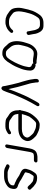

<svg xmlns="http://www.w3.org/2000/svg" viewBox="1043 -1665 648 2774"><g transform="rotate(90 1367.0 -278.0)"><path d="M481 -392C477 -417 470 -441 467 -470C464 -487 453 -509 446 -523C430 -556 402 -582 351 -582H309C245 -582 205 -550 177 -502C163 -477 149 -457 138 -428C123 -384 110 -338 101 -288L96 -263C93 -244 91 -222 93 -206C95 -155 107 -119 140 -94C151 -86 172 -70 183 -64L196 -56C201 -52 208 -50 214 -48C231 -39 255 -33 281 -33H309C315 -33 320 -33 326 -34C380 -44 418 -68 449 -106C470 -132 436 -161 412 -134L405 -125C385 -105 357 -84 318 -84H290C234 -84 206 -113 175 -137C156 -150 150 -172 146 -195C143 -213 143 -239 147 -263L156 -314C167 -356 178 -403 196 -439C208 -461 218 -482 234 -502C250 -523 269 -531 300 -531H342C362 -531 371 -524 382 -517C391 -512 397 -499 400 -492C403 -485 414 -466 415 -454C419 -427 426 -403 430 -376L433 -356C438 -325 490 -339 485 -371ZM467 -469V-470ZM138 -423ZM325 -29ZM414 -449Z M886 -482H858C855 -482 848 -483 844 -484C826 -486 800 -491 782 -491C777 -492 770 -493 761 -493L738 -491C717 -488 697 -478 681 -466C646 -439 618 -400 604 -347C591 -311 580 -268 576 -226C569 -155 587 -94 624 -61L639 -45C666 -12 689 12 750 12C778 13 791 7 811 -4C831 -14 855 -39 870 -60C901 -105 934 -158 956 -215C971 -250 986 -287 993 -329L997 -353C1007 -410 992 -441 958 -458C942 -466 927 -473 907 -465C903 -475 898 -482 886 -482ZM893 -437 895 -432C899 -418 921 -415 937 -406C944 -397 950 -388 950 -372L942 -330C935 -289 920 -258 908 -225C892 -188 873 -149 852 -116C831 -83 808 -39 760 -39C743 -39 737 -40 725 -42L716 -47C693 -61 681 -84 664 -101C643 -124 628 -157 627 -197C623 -229 635 -272 643 -305C650 -337 661 -368 675 -392C684 -408 710 -439 736 -440C741 -441 748 -442 754 -442C786 -442 819 -431 849 -431H877C882 -431 888 -434 893 -437ZM761 -493ZM627 -198Z M1125 -427C1128 -409 1131 -379 1136 -365C1139 -358 1141 -346 1145 -330C1153 -294 1166 -261 1176 -225C1193 -159 1208 -99 1221 -32C1225 -5 1223 16 1246 24C1267 32 1287 9 1295 -16C1306 -40 1309 -51 1321 -84C1337 -136 1357 -182 1378 -228C1390 -255 1411 -305 1425 -332C1451 -383 1475 -431 1504 -477L1510 -488C1519 -504 1513 -517 1503 -522C1489 -529 1473 -519 1467 -509L1460 -498C1456 -491 1453 -485 1449 -480C1436 -461 1426 -436 1413 -414L1398 -386C1384 -359 1369 -331 1355 -298C1328 -230 1300 -174 1276 -101C1276 -99 1274 -95 1273 -92L1267 -77L1264 -91C1256 -130 1247 -169 1237 -207C1228 -237 1219 -275 1210 -304C1201 -330 1193 -370 1185 -391C1179 -406 1179 -431 1176 -445L1172 -469C1168 -489 1178 -515 1151 -515C1112 -515 1118 -461 1125 -427ZM1321 -87ZM1461 -498H1460ZM1449 -480Z M1815 -473C1847 -468 1871 -451 1896 -441C1915 -430 1929 -410 1942 -396C1950 -387 1976 -359 1965 -334C1961 -313 1936 -289 1916 -283C1893 -275 1872 -270 1844 -270H1628C1638 -309 1649 -344 1664 -376C1680 -403 1701 -425 1721 -447C1730 -457 1748 -476 1765 -476H1781C1794 -476 1805 -473 1815 -473ZM1573 -227C1571 -165 1591 -113 1632 -88C1653 -76 1673 -61 1690 -48C1705 -39 1728 -33 1752 -33C1760 -32 1766 -32 1770 -32H1810C1849 -32 1878 -50 1905 -67C1919 -76 1923 -92 1917 -103C1905 -126 1878 -106 1860 -95C1850 -88 1833 -83 1819 -83H1779C1757 -83 1734 -87 1720 -94L1710 -102C1702 -108 1687 -118 1680 -123L1665 -133C1661 -136 1658 -139 1654 -142C1632 -160 1630 -189 1625 -219H1835C1916 -219 1980 -248 2006 -307C2035 -362 2006 -408 1982 -435C1965 -453 1944 -479 1921 -488C1885 -506 1848 -527 1792 -527H1774C1765 -527 1756 -524 1746 -520C1703 -504 1670 -463 1640 -425C1610 -388 1589 -333 1578 -272L1576 -259C1569 -250 1566 -238 1573 -227ZM1585 -146ZM1860 -95ZM1763 -84ZM1654 -142ZM1828 -524H1829ZM1916 -282Z M2175 -381C2177 -390 2178 -398 2180 -402C2182 -407 2186 -423 2193 -431C2200 -440 2222 -444 2234 -444H2296C2310 -444 2325 -456 2327 -470C2329 -484 2319 -495 2305 -495H2244C2227 -495 2202 -488 2189 -483C2153 -469 2133 -432 2124 -381L2067 -55C2064 -41 2074 -29 2088 -29C2102 -29 2115 -41 2118 -55Z M2650 -110C2642 -92 2599 -69 2576 -68C2566 -66 2552 -64 2539 -64H2467C2436 -69 2418 -83 2393 -91C2379 -96 2362 -86 2357 -75C2345 -49 2367 -45 2386 -36L2399 -29C2416 -19 2444 -13 2475 -13H2531C2577 -13 2615 -26 2648 -47C2681 -67 2703 -89 2708 -135C2713 -162 2709 -181 2698 -194C2686 -209 2663 -212 2641 -221L2626 -229C2605 -237 2598 -242 2580 -255L2564 -265C2557 -269 2551 -272 2543 -276L2521 -288C2514 -292 2506 -297 2499 -301C2492 -305 2467 -311 2470 -329C2471 -336 2473 -342 2476 -350C2480 -366 2482 -382 2493 -395C2500 -407 2511 -428 2524 -439C2527 -440 2531 -440 2534 -440H2545C2553 -440 2566 -437 2574 -435C2605 -434 2617 -411 2635 -399C2640 -396 2642 -394 2645 -390C2653 -380 2666 -365 2677 -357C2699 -340 2738 -379 2714 -398C2696 -413 2686 -431 2668 -444C2663 -447 2659 -450 2655 -453C2633 -474 2599 -490 2554 -490H2542C2508 -490 2489 -476 2473 -452C2457 -428 2441 -406 2433 -377C2425 -350 2409 -321 2425 -291C2440 -261 2483 -248 2516 -231C2543 -214 2568 -194 2598 -183L2613 -175C2623 -171 2640 -163 2650 -160C2655 -159 2658 -157 2658 -150C2659 -140 2657 -119 2650 -110ZM2656 -129ZM2579 -250H2580Z"/></g></svg>

Font: Blanket
Style: LightObl
Weight: 300
Foundry: Cannot Into Space Fonts
Version: Version 0.9